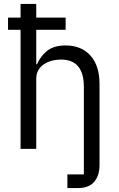

<svg xmlns="http://www.w3.org/2000/svg" viewBox="-20 -760 608 980"><path d="M324 130H408V-317Q408 -456 291 -456Q267 -456 244.5 -450Q222 -444 204 -432Q186 -420 175.5 -401.5Q165 -383 165 -358V0H85V-608H21V-670H85V-740H165V-670H315V-608H165V-432H169Q188 -476 222.5 -502Q257 -528 315 -528Q395 -528 441.5 -476.5Q488 -425 488 -331V82Q488 136 461 168Q434 200 377 200H324Z"/></svg>

Font: IBM Plex Sans
Style: Regular
Weight: 400
Designer: Mike Abbink, Paul van der Laan, Pieter van Rosmalen
Foundry: Bold Monday
Version: Version 3.005